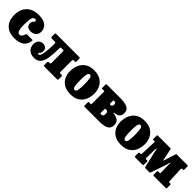

<svg xmlns="http://www.w3.org/2000/svg" viewBox="337 -1846 3172 3172"><g transform="rotate(45 1923.0 -260.0)"><path d="M20 -252.5Q20 -309 36.2 -360.5Q52.5 -412 87.5 -452.5Q122.5 -493 178 -516.5Q233.5 -540 311.5 -540Q392.5 -540 441.5 -516Q490.5 -492 512.2 -453.8Q534 -415.5 534 -372Q534 -313.5 496 -281.8Q458 -250 406 -250Q352 -250 326.8 -274Q301.5 -298 301.5 -340.5Q301.5 -368.5 311.8 -382.5Q322 -396.5 332.2 -405.2Q342.5 -414 342.5 -426Q342.5 -436 334.8 -442.5Q327 -449 311.5 -449Q274 -449 260.8 -403.2Q247.5 -357.5 247.5 -262.5Q247.5 -171.5 260.8 -127.2Q274 -83 312.5 -83Q340 -83 355.5 -104.2Q371 -125.5 381.5 -160.5Q385 -173 406 -173H516.5Q529.5 -173 531.5 -170.5Q533.5 -168 532 -157.5Q520 -63.5 458.5 -21.8Q397 20 293 20Q216.5 20 164.2 -2.5Q112 -25 80.2 -63.8Q48.5 -102.5 34.2 -151.2Q20 -200 20 -252.5Z M584.5 -140Q584.5 -190.5 615.2 -222.8Q646 -255 691 -255Q735.5 -255 760.2 -233Q785 -211 785 -171Q785 -138.5 775.5 -123.5Q766 -108.5 756.5 -102Q747 -95.5 747 -89Q747 -80 754.2 -77.5Q761.5 -75 768 -75Q784 -75 795 -97.5Q806 -120 812.5 -156.5Q819 -193 822.5 -235Q826 -277 827 -317Q828 -357 828 -386Q828 -407 821.2 -411Q814.5 -415 793.5 -415H742Q725.5 -415 719.2 -418.2Q713 -421.5 713 -439V-491Q713 -509.5 716.2 -514.8Q719.5 -520 738 -520H1269Q1286.5 -520 1289.2 -514.8Q1292 -509.5 1292 -492V-440Q1292 -424.5 1289.2 -419.8Q1286.5 -415 1272.5 -415H1250.5Q1235.5 -415 1231.2 -411.2Q1227 -407.5 1227 -391V-124Q1227 -111.5 1231 -108.2Q1235 -105 1247 -105H1270.5Q1283 -105 1287.5 -102.8Q1292 -100.5 1292 -88V-25Q1292 -8 1287.8 -4Q1283.5 0 1267 0H985Q968 0 962.5 -4Q957 -8 957 -26V-81Q957 -96.5 966 -100.8Q975 -105 988.5 -105H994Q1008 -105 1012.5 -108.2Q1017 -111.5 1017 -129V-383Q1017 -403.5 1014 -409.2Q1011 -415 995.5 -415H957Q944 -415 941 -409.5Q938 -404 938 -390.5Q938 -262.5 924.2 -170.5Q910.5 -78.5 870.5 -29.2Q830.5 20 750.5 20Q674 20 629.2 -22.5Q584.5 -65 584.5 -140Z M1328.5 -245Q1328.5 -325 1357.2 -392Q1386 -459 1446.5 -499.5Q1507 -540 1602.5 -540Q1698 -540 1758.5 -501.8Q1819 -463.5 1847.8 -401.8Q1876.5 -340 1876.5 -270Q1876.5 -190 1847.8 -124.2Q1819 -58.5 1758.5 -19.2Q1698 20 1602.5 20Q1507 20 1446.5 -17Q1386 -54 1357.2 -114.5Q1328.5 -175 1328.5 -245ZM1553.5 -270Q1553.5 -173.5 1562.5 -126.8Q1571.5 -80 1602.5 -80Q1633.5 -80 1642.5 -124.2Q1651.5 -168.5 1651.5 -250Q1651.5 -347 1642.5 -393.5Q1633.5 -440 1602.5 -440Q1571.5 -440 1562.5 -396Q1553.5 -352 1553.5 -270Z M1954 -415H1911.5Q1904 -415 1902.5 -417.2Q1901 -419.5 1901 -427V-507Q1901 -520 1913 -520H2231Q2336.5 -520 2396.2 -492.5Q2456 -465 2456 -390Q2456 -340 2429 -312.5Q2402 -285 2335 -276.5Q2323.5 -275 2324.2 -269.8Q2325 -264.5 2334 -263Q2410 -250.5 2443.5 -221Q2477 -191.5 2477 -135Q2477 -80 2449.5 -50.8Q2422 -21.5 2373 -10.8Q2324 0 2258.5 0H1916.5Q1907.5 0 1904.2 -2Q1901 -4 1901 -12V-90Q1901 -100 1904.8 -102.5Q1908.5 -105 1917.5 -105H1954.5Q1962.5 -105 1964.2 -108Q1966 -111 1966 -119V-403Q1966 -415 1954 -415ZM2176 -399V-347Q2176 -333.5 2178.5 -329.2Q2181 -325 2192.5 -325H2201Q2220.5 -325 2228.2 -336.8Q2236 -348.5 2236 -370Q2236 -392 2228.2 -403.5Q2220.5 -415 2201 -415H2190Q2181 -415 2178.5 -411.8Q2176 -408.5 2176 -399ZM2176 -199V-127.5Q2176 -113 2178.5 -109Q2181 -105 2191.5 -105H2201Q2219.5 -105 2232.8 -116Q2246 -127 2246 -160Q2246 -200.5 2232.8 -210.2Q2219.5 -220 2201 -220H2190Q2180 -220 2178 -217Q2176 -214 2176 -199Z M2509.5 -245Q2509.5 -325 2538.2 -392Q2567 -459 2627.5 -499.5Q2688 -540 2783.5 -540Q2879 -540 2939.5 -501.8Q3000 -463.5 3028.8 -401.8Q3057.5 -340 3057.5 -270Q3057.5 -190 3028.8 -124.2Q3000 -58.5 2939.5 -19.2Q2879 20 2783.5 20Q2688 20 2627.5 -17Q2567 -54 2538.2 -114.5Q2509.5 -175 2509.5 -245ZM2734.5 -270Q2734.5 -173.5 2743.5 -126.8Q2752.5 -80 2783.5 -80Q2814.5 -80 2823.5 -124.2Q2832.5 -168.5 2832.5 -250Q2832.5 -347 2823.5 -393.5Q2814.5 -440 2783.5 -440Q2752.5 -440 2743.5 -396Q2734.5 -352 2734.5 -270Z M3129 -415H3111Q3100.5 -415 3097.2 -417.8Q3094 -420.5 3094 -430V-503Q3094 -515 3099 -517.5Q3104 -520 3115 -520H3393.5Q3410 -520 3412.5 -514.5Q3415 -509 3418 -497L3452.5 -326.5Q3456 -311.5 3457.8 -302.2Q3459.5 -293 3464 -293Q3468 -293 3473.5 -316.5L3533.5 -503Q3536 -513.5 3538.5 -516.8Q3541 -520 3555 -520H3797Q3808 -520 3811.5 -516.8Q3815 -513.5 3815 -502V-440Q3815 -424 3812.2 -419.5Q3809.5 -415 3796 -415H3782.5Q3770.5 -415 3767.8 -408Q3765 -401 3765.5 -388L3777.5 -126Q3778 -113.5 3781.2 -109.2Q3784.5 -105 3796 -105H3809Q3823.5 -105 3825.8 -102.8Q3828 -100.5 3828 -86V-21Q3828 -8.5 3825.2 -4.2Q3822.5 0 3810 0H3539.5Q3528 0 3521.8 -3.2Q3515.5 -6.5 3515.5 -19V-81Q3515.5 -95.5 3518.2 -100.2Q3521 -105 3535.5 -105H3561Q3574 -105 3576.2 -109.5Q3578.5 -114 3578 -126L3574 -279.5Q3573.5 -292.5 3574.8 -308.5Q3576 -324.5 3576 -336.2Q3576 -348 3572.5 -348Q3564.5 -348 3560.2 -325Q3556 -302 3549 -281L3456.5 -10.5Q3453.5 -1.5 3449.5 3Q3445.5 7.5 3432.5 7.5H3352Q3334 7.5 3330.8 0.5Q3327.5 -6.5 3325 -19.5L3261 -294Q3258.5 -304.5 3257 -318.2Q3255.5 -332 3252.5 -342.2Q3249.5 -352.5 3243.5 -352.5Q3239 -352.5 3237 -309L3233.5 -137.5Q3233 -117 3236.2 -111Q3239.5 -105 3253.5 -105H3266Q3278.5 -105 3282 -101.5Q3285.5 -98 3285.5 -83V-20Q3285.5 -7 3279.2 -3.5Q3273 0 3259.5 0H3105Q3091 0 3087 -3.2Q3083 -6.5 3083 -20V-84Q3083 -98 3086.8 -101.5Q3090.5 -105 3104 -105H3114.5Q3133 -105 3134 -127L3144.5 -395Q3145 -405 3142.8 -410Q3140.5 -415 3129 -415Z"/></g></svg>

Font: Besley* Narrow Fatface
Style: Regular
Weight: 900
Width: 4
Designer: Owen Earl
Foundry: indestructible type*
Version: Version 3.000; ttfautohint (v1.8.3)